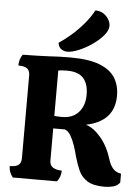

<svg xmlns="http://www.w3.org/2000/svg" viewBox="-64 -1032 786 1088"><g transform="rotate(5 329.5 -488.5)"><path d="M572 7Q508 7 474 -14.5Q440 -36 424 -72Q408 -108 396 -151Q389 -180 378.5 -211Q368 -242 354 -266Q340 -290 320 -297H254V-114Q254 -86 274 -74.5Q294 -63 323 -63Q323 -27 301 0H50Q27 -28 27 -63Q61 -63 76.5 -74.5Q92 -86 92 -114V-584Q92 -612 76 -623.5Q60 -635 26 -635Q26 -652 31 -669Q36 -686 46 -698Q89 -698 126 -699.5Q163 -701 194 -702Q221 -704 253.5 -705Q286 -706 317 -706Q421 -706 482.5 -682Q544 -658 571 -615Q598 -572 598 -513Q598 -367 437 -334Q481 -321 522.5 -272Q564 -223 585 -154Q596 -117 613.5 -98Q631 -79 659 -75V-25Q646 -6 622 0.5Q598 7 572 7ZM298 -366Q359 -366 392.5 -404Q426 -442 426 -503Q426 -565 397 -597.5Q368 -630 303 -630Q293 -630 277.5 -629Q262 -628 254 -626V-368Q261 -367 276 -366.5Q291 -366 298 -366ZM295 -737Q276 -737 260.5 -748Q245 -759 242 -783Q274 -804 310 -835Q346 -866 379 -904.5Q412 -943 434 -984Q461 -984 480.5 -971Q500 -958 510.5 -939.5Q521 -921 521 -904Q521 -877 496 -848Q471 -819 434 -793.5Q397 -768 359 -752.5Q321 -737 295 -737Z"/></g></svg>

Font: Calistoga
Style: Regular
Weight: 400
Designer: Yvonne Schuttler, Eben Sorkin
Foundry: www.sorkintype.com
Version: Version 1.010; ttfautohint (v1.8.4.7-5d5b)